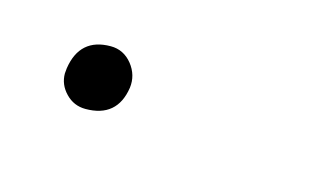

<svg xmlns="http://www.w3.org/2000/svg" viewBox="-28 -101 264 155"><g transform="rotate(15 104.0 -24.0)"><path d="M52.7 -51.3Q63.5 -51.3 70.6 -42.5Q77.6 -33.7 76.2 -22.9Q72.3 2.9 45.9 2.9Q36.1 2.9 29.3 -4.2Q22.5 -11.2 22.5 -20.5L22.9 -24.9Q26.9 -51.3 52.7 -51.3Z"/></g></svg>

Font: Mardoto Thin
Style: Italic
Weight: 250
Italic angle: -12°
Designer: Christian Robertson, Vahan Hovhannisyan
Foundry: Google
Version: Version 1.000